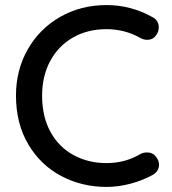

<svg xmlns="http://www.w3.org/2000/svg" viewBox="-20 -727 678 757"><path d="M606 -619Q606 -601 594 -586Q582 -570 561 -570Q547 -570 534 -577Q472 -612 400 -612Q325 -612 267.5 -579Q210 -546 178 -486.5Q146 -427 146 -350Q146 -267 179 -207Q212 -147 270 -115.5Q328 -84 400 -84Q474 -84 534 -120Q546 -126 560 -126Q582 -126 595 -109Q607 -94 607 -77Q607 -65 600.5 -54.5Q594 -44 583 -38Q544 -16 495.5 -3Q447 10 400 10Q303 10 221.5 -33Q140 -76 91.5 -158Q43 -240 43 -350Q43 -451 89.5 -532.5Q136 -614 217.5 -660.5Q299 -707 400 -707Q497 -707 582 -659Q606 -646 606 -619Z"/></svg>

Font: Quicksand Medium
Style: Regular
Weight: 500
Designer: Andrew Paglinawan
Foundry: Andrew Paglinawan
Version: Version 3.000